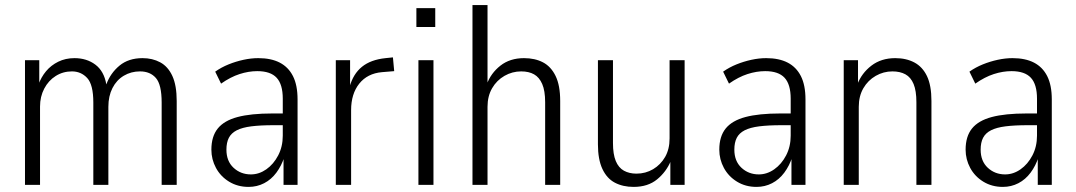

<svg xmlns="http://www.w3.org/2000/svg" viewBox="-20 -725 4219 753"><path d="M78 0V-489H134V-393H131Q141 -422 160.5 -445.5Q180 -469 208.5 -483Q237 -497 272 -497Q320 -497 354 -471.5Q388 -446 397 -394Q413 -438 448.5 -467.5Q484 -497 539 -497Q578 -497 608.5 -480.5Q639 -464 656 -427Q673 -390 673 -329V0H614V-323Q614 -393 591.5 -419Q569 -445 529 -445Q494 -445 465.5 -428Q437 -411 421 -379.5Q405 -348 405 -306V0H346V-323Q346 -393 322 -419Q298 -445 262 -445Q227 -445 198.5 -427Q170 -409 153.5 -377.5Q137 -346 137 -307V0Z M955 8Q912 8 878.5 -12.5Q845 -33 827 -66.5Q809 -100 809 -138Q809 -190 834 -221Q859 -252 911.5 -266Q964 -280 1048 -280H1099V-234H1053Q1001 -234 965.5 -229.5Q930 -225 908.5 -214Q887 -203 877.5 -184.5Q868 -166 868 -138Q868 -93 896 -67Q924 -41 964 -41Q996 -41 1024.5 -61Q1053 -81 1071 -115.5Q1089 -150 1089 -193V-338Q1089 -394 1065 -420Q1041 -446 989 -446Q955 -446 919.5 -434.5Q884 -423 847 -397L824 -444Q848 -461 876.5 -472.5Q905 -484 935 -490.5Q965 -497 993 -497Q1043 -497 1077 -479.5Q1111 -462 1129 -426.5Q1147 -391 1147 -335V0H1092V-109H1095Q1084 -75 1064 -48Q1044 -21 1016 -6.5Q988 8 955 8Z M1297 0V-489H1353V-384H1351Q1365 -435 1399.5 -463Q1434 -491 1492 -497L1521 -500L1526 -446L1478 -442Q1421 -437 1389 -397Q1357 -357 1357 -293V0Z M1613 -619V-693H1687V-619ZM1621 0V-489H1680V0Z M1833 0V-705H1892V-394H1889Q1905 -438 1942.5 -467.5Q1980 -497 2035 -497Q2078 -497 2109.5 -480.5Q2141 -464 2159 -427Q2177 -390 2177 -329V0H2118V-324Q2118 -369 2106.5 -395.5Q2095 -422 2074.5 -433.5Q2054 -445 2024 -445Q1989 -445 1958.5 -427.5Q1928 -410 1910 -379Q1892 -348 1892 -306V0Z M2465 8Q2423 8 2391.5 -8.5Q2360 -25 2342.5 -62.5Q2325 -100 2325 -159V-489H2384V-164Q2384 -120 2395 -93.5Q2406 -67 2427 -55.5Q2448 -44 2476 -44Q2512 -44 2541.5 -61.5Q2571 -79 2588.5 -109.5Q2606 -140 2606 -182V-489H2665V0H2609V-94H2611Q2593 -51 2557 -21.5Q2521 8 2465 8Z M2947 8Q2904 8 2870.5 -12.5Q2837 -33 2819 -66.5Q2801 -100 2801 -138Q2801 -190 2826 -221Q2851 -252 2903.5 -266Q2956 -280 3040 -280H3091V-234H3045Q2993 -234 2957.5 -229.5Q2922 -225 2900.5 -214Q2879 -203 2869.5 -184.5Q2860 -166 2860 -138Q2860 -93 2888 -67Q2916 -41 2956 -41Q2988 -41 3016.5 -61Q3045 -81 3063 -115.5Q3081 -150 3081 -193V-338Q3081 -394 3057 -420Q3033 -446 2981 -446Q2947 -446 2911.5 -434.5Q2876 -423 2839 -397L2816 -444Q2840 -461 2868.5 -472.5Q2897 -484 2927 -490.5Q2957 -497 2985 -497Q3035 -497 3069 -479.5Q3103 -462 3121 -426.5Q3139 -391 3139 -335V0H3084V-109H3087Q3076 -75 3056 -48Q3036 -21 3008 -6.5Q2980 8 2947 8Z M3289 0V-489H3345V-393H3342Q3359 -438 3397.5 -467.5Q3436 -497 3491 -497Q3534 -497 3566 -480Q3598 -463 3615.5 -426.5Q3633 -390 3633 -329V0H3574V-324Q3574 -369 3563 -395.5Q3552 -422 3531 -433.5Q3510 -445 3480 -445Q3445 -445 3414.5 -427.5Q3384 -410 3366 -379Q3348 -348 3348 -306V0Z M3913 8Q3870 8 3836.5 -12.5Q3803 -33 3785 -66.5Q3767 -100 3767 -138Q3767 -190 3792 -221Q3817 -252 3869.5 -266Q3922 -280 4006 -280H4057V-234H4011Q3959 -234 3923.5 -229.5Q3888 -225 3866.5 -214Q3845 -203 3835.5 -184.5Q3826 -166 3826 -138Q3826 -93 3854 -67Q3882 -41 3922 -41Q3954 -41 3982.5 -61Q4011 -81 4029 -115.5Q4047 -150 4047 -193V-338Q4047 -394 4023 -420Q3999 -446 3947 -446Q3913 -446 3877.5 -434.5Q3842 -423 3805 -397L3782 -444Q3806 -461 3834.5 -472.5Q3863 -484 3893 -490.5Q3923 -497 3951 -497Q4001 -497 4035 -479.5Q4069 -462 4087 -426.5Q4105 -391 4105 -335V0H4050V-109H4053Q4042 -75 4022 -48Q4002 -21 3974 -6.5Q3946 8 3913 8Z"/></svg>

Font: Nunito Sans 10pt Condensed Light
Style: Regular
Weight: 300
Width: 3
Designer: Vernon Adams
Foundry: Vernon Adams
Version: Version 3.101;gftools[0.9.27]